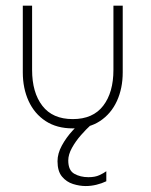

<svg xmlns="http://www.w3.org/2000/svg" viewBox="-20 -430 521 661"><path d="M90.5 -189.5Q90.5 -111.5 125.8 -65.8Q161 -20 230.5 -20Q300 -20 335.2 -65.8Q370.5 -111.5 370.5 -189.5V-410.5H402.5V-181Q402.5 -126 382.5 -82.2Q362.5 -38.5 324.2 -13.2Q286 12 230.5 12Q175.5 12 137 -13.2Q98.5 -38.5 78.5 -82.2Q58.5 -126 58.5 -181V-410.5H90.5ZM346 159.5V194Q330.5 201.5 312 206Q293.5 210.5 275 210.5Q254 210.5 231.5 203.5Q209 196.5 193.5 178Q178 159.5 178 125Q178 98.5 193 71Q208 43.5 229.8 19.8Q251.5 -4 271.5 -20L293 0Q277 14.5 258.8 35.2Q240.5 56 227.8 79Q215 102 215 122.5Q215 156.5 235.8 168.2Q256.5 180 284.5 180Q307 180 321.8 173.2Q336.5 166.5 346 159.5Z"/></svg>

Font: League Spartan Extralight
Style: Regular
Weight: 200
Foundry: The League of Moveable Type
Version: Version 2.300; ttfautohint (v1.8.3)